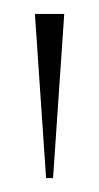

<svg xmlns="http://www.w3.org/2000/svg" viewBox="-20 -734 142 275"><path d="M46 -479H56L72 -714H30Z"/></svg>

Font: Noto Serif Display Thin
Style: Regular
Weight: 100
Designer: Monotype Design Team
Foundry: Monotype Imaging Inc.
Version: Version 2.009